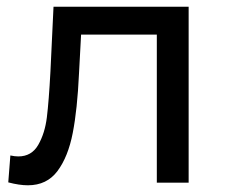

<svg xmlns="http://www.w3.org/2000/svg" viewBox="-20 -550 681 578"><path d="M4.9 -1 11.2 -82Q24.4 -79.1 35.2 -79.1Q75.2 -79.1 95.2 -114Q115.2 -148.9 121.1 -197Q127 -245.1 131.8 -334L141.1 -529.8H547.9V0H452.1V-445.8H224.1L217.8 -328.1Q212.9 -221.2 199 -149.7Q185.1 -78.1 153.1 -35.2Q121.1 7.8 64 7.8Q38.1 7.8 4.9 -1Z"/></svg>

Font: Montserrat Medium
Style: Regular
Weight: 500
Designer: Julieta Ulanovsky
Foundry: Julieta Ulanovsky
Version: Version 7.200